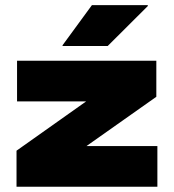

<svg xmlns="http://www.w3.org/2000/svg" viewBox="-20 -712 663 732"><path d="M580 -155V0H43V-137.5L308.5 -325.5H45V-480.5H576V-343L309.5 -155ZM330.5 -692.5H543.5V-689L390.5 -536.5H218.5V-539.5Z"/></svg>

Font: Anek Latin Expanded ExtraBold
Style: Regular
Weight: 800
Width: 7
Designer: Yesha Goshar
Foundry: Ek Type
Version: Version 1.003